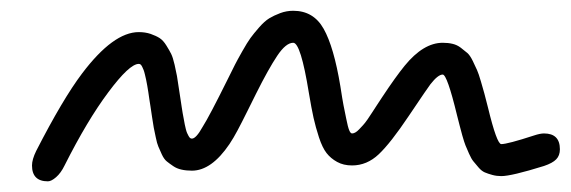

<svg xmlns="http://www.w3.org/2000/svg" viewBox="-20 -340 1070 360"><path d="M40 -29.8Q40 -41 47.9 -57.1Q97.7 -154.3 133.8 -202.1Q192.4 -279.8 240.2 -279.8Q252.4 -279.8 262.5 -276.4Q272.5 -272.9 279.3 -268.6Q286.1 -264.2 292 -254.6Q297.9 -245.1 301 -238.8Q304.2 -232.4 307.4 -218.5Q310.5 -204.6 311.8 -197.5Q313 -190.4 315.4 -174.1Q317.9 -157.7 318.8 -151.9Q319.3 -147.5 320.6 -139.9Q321.8 -132.3 322.5 -127.9Q323.2 -123.5 324.5 -117.2Q325.7 -110.8 326.4 -106.9Q327.1 -103 328.4 -98.1Q329.6 -93.3 330.8 -90.6Q332 -87.9 333.5 -85.2Q335 -82.5 336.4 -81.3Q337.9 -80.1 339.8 -80.1Q347.7 -80.1 359.9 -102.1Q372.1 -121.1 407.2 -191.9Q416.5 -210.9 420.7 -219Q424.8 -227.1 434.3 -243.9Q443.8 -260.7 449.7 -268.8Q455.6 -276.9 465.8 -288.6Q476.1 -300.3 484.9 -305.7Q493.7 -311 505.4 -315.4Q517.1 -319.8 529.8 -319.8Q567.9 -319.8 586.9 -285.9Q606 -252 618.2 -178.2Q622.1 -152.8 624 -143.1Q626 -133.3 629.2 -117.4Q632.3 -101.6 634.8 -95.7Q637.2 -89.8 640.1 -89.8Q643.1 -89.8 646.2 -91.6Q649.4 -93.3 653.3 -97.4Q657.2 -101.6 660.6 -105.2Q664.1 -108.9 669.2 -116.2Q674.3 -123.5 677.5 -128.7Q680.7 -133.8 687 -143.3Q693.4 -152.8 696.8 -158.2Q721.7 -195.8 738.8 -216.8Q773.9 -259.8 810.1 -259.8Q820.3 -259.8 828.6 -257.8Q836.9 -255.9 844 -250.5Q851.1 -245.1 856.2 -240.7Q861.3 -236.3 866.5 -225.6Q871.6 -214.8 874.5 -208.5Q877.4 -202.1 881.8 -187Q886.2 -171.9 888.2 -164.6Q890.1 -157.2 895 -138.2Q911.6 -69.8 919.9 -69.8Q931.6 -69.8 981 -85.9Q992.7 -89.8 1000 -89.8Q1029.8 -89.8 1029.8 -60.1Q1029.8 -48.3 1022.9 -41.3Q1016.1 -34.2 1000 -28.8Q939 -9.8 919.9 -9.8Q911.1 -9.8 903.1 -12Q895 -14.2 888.9 -16.8Q882.8 -19.5 877.2 -26.1Q871.6 -32.7 867.7 -37.4Q863.8 -42 859.4 -52Q855 -62 852.8 -67.4Q850.6 -72.8 846.9 -85.7Q843.3 -98.6 842 -104Q840.8 -109.4 836.9 -124Q818.4 -200.2 810.1 -200.2Q801.3 -200.2 787.1 -182.1Q784.2 -178.7 746.1 -122.1Q712.4 -71.8 690.2 -50.8Q668 -29.8 640.1 -29.8Q624 -29.8 612.1 -36.4Q600.1 -43 592.3 -53Q584.5 -63 578.1 -82.3Q571.8 -101.6 567.9 -119.1Q564 -136.7 559.1 -166Q543.9 -259.8 529.8 -259.8Q516.1 -259.8 499.8 -235.4Q483.4 -210.9 460 -164.1Q455.1 -154.3 444.1 -132.1Q433.1 -109.9 425.5 -95.7Q418 -81.5 410.2 -69.8Q376.5 -20 339.8 -20Q329.1 -20 320.3 -22Q311.5 -23.9 304.7 -28.6Q297.9 -33.2 292.7 -37.4Q287.6 -41.5 283.4 -50.5Q279.3 -59.6 276.9 -65.2Q274.4 -70.8 272 -82.8Q269.5 -94.7 268.3 -100.6Q267.1 -106.4 265.1 -120.6Q263.2 -134.8 262.2 -140.1Q261.2 -146 260 -154.1Q258.8 -162.1 258.1 -167.2Q257.3 -172.4 256.1 -179.4Q254.9 -186.5 253.9 -190.9Q252.9 -195.3 251.7 -200.4Q250.5 -205.6 249.3 -208.7Q248 -211.9 246.6 -214.8Q245.1 -217.8 243.7 -219Q242.2 -220.2 240.2 -220.2Q222.7 -220.2 183.1 -167Q143.6 -114.3 101.1 -29.8Q94.2 -15.6 85.2 -7.8Q76.2 0 69.8 0Q40 0 40 -29.8Z"/></svg>

Font: Pecita
Style: Book
Weight: 400
Width: 6
Version: Version 3.4.1